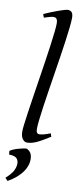

<svg xmlns="http://www.w3.org/2000/svg" viewBox="-109 -778 452 1062"><g transform="rotate(10 116.5 -247.0)"><path d="M212.9 -35.2Q189 -20 170.7 -9.5Q152.3 1 137.5 7.6Q122.6 14.2 109.9 17.1Q97.2 20 85 20Q71.3 20 60.5 5.4Q49.8 -9.3 49.8 -38.1Q49.8 -50.3 53.5 -79.6Q57.1 -108.9 63 -149.4Q68.8 -189.9 76.4 -238.5Q84 -287.1 91.8 -337.9Q99.6 -388.7 107.2 -438.5Q114.7 -488.3 120.6 -531.2Q126.5 -574.2 130.1 -607.2Q133.8 -640.1 133.8 -657.2Q133.8 -668.5 131.6 -675Q129.4 -681.6 126 -684.8Q122.6 -688 117.9 -689Q113.3 -689.9 108.9 -689.9Q105 -689.9 96.4 -688Q87.9 -686 79.3 -683.3Q70.8 -680.7 64.5 -678.7Q58.1 -676.8 58.1 -676.8L50.8 -695.8Q71.3 -705.1 92 -713.4Q112.8 -721.7 130.6 -728Q148.4 -734.4 162.1 -738.3Q175.8 -742.2 182.1 -742.2Q195.8 -742.2 203.9 -733.4Q211.9 -724.6 211.9 -702.1Q211.9 -683.1 208.3 -649.4Q204.6 -615.7 198.7 -572.5Q192.9 -529.3 185.1 -479.7Q177.2 -430.2 169.4 -379.4Q161.6 -328.6 153.8 -279.5Q146 -230.5 140.1 -188.5Q134.3 -146.5 130.6 -114.5Q127 -82.5 127 -65.9Q127 -49.3 131.6 -43.2Q136.2 -37.1 144 -37.1Q155.3 -37.1 170.2 -41Q185.1 -44.9 207 -53.2L212.9 -35.2ZM119.6 131.3Q112.3 164.1 85.7 194.1Q59.1 224.1 17.1 247.6L2.4 232.4Q23.4 213.9 35.6 197Q47.9 180.2 52.7 158.2Q57.6 132.8 46.1 117.7Q34.7 102.5 0.5 102.5L-2 83Q2.4 78.1 15.1 72.5Q27.8 66.9 43 62.5Q58.1 58.1 72 55.4Q85.9 52.7 92.3 53.7Q114.3 65.4 119.4 86.2Q124.5 106.9 119.6 131.3Z"/></g></svg>

Font: Gentium
Style: Italic
Weight: 400
Italic angle: -7°
Designer: J. Victor Gaultney
Version: Version 1.02; 2005; OFL release